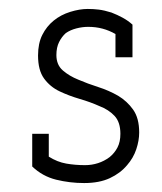

<svg xmlns="http://www.w3.org/2000/svg" viewBox="-20 -401 362 429"><path d="M264 -32Q249 -14 225.5 -3Q202 8 168 8Q136 8 105.5 0.5Q75 -7 52 -29V-102H89V-51Q108 -39 128 -35.5Q148 -32 170 -32Q185 -32 199 -36.5Q213 -41 225 -50Q236 -59 242.5 -71.5Q249 -84 249 -102Q249 -128 236 -142Q223 -156 202 -164Q182 -173 158 -180Q134 -187 113 -197Q92 -207 78.5 -225.5Q65 -244 65 -277Q65 -304 74.5 -323Q84 -342 100 -355Q116 -368 137 -374.5Q158 -381 176 -381Q189 -381 201 -379.5Q213 -378 229 -373Q242 -368 254 -361.5Q266 -355 276 -346V-273H238V-325Q224 -333 209 -337Q194 -341 177 -341Q164 -341 150.5 -337.5Q137 -334 127 -327Q118 -319 112 -307Q106 -295 106 -278Q106 -256 120.5 -243.5Q135 -231 155 -223Q176 -214 199.5 -206.5Q223 -199 244 -187Q264 -175 277.5 -156Q291 -137 291 -105Q291 -87 284.5 -67.5Q278 -48 264 -32Z"/></svg>

Font: Josefin Slab
Style: Regular
Weight: 400
Designer: Santiago Orozco
Foundry: Typemade
Version: Version 2.000